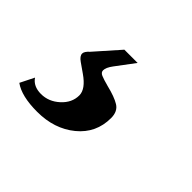

<svg xmlns="http://www.w3.org/2000/svg" viewBox="-95 -87 389 389"><g transform="rotate(45 99.0 107.0)"><path d="M-29 198 -14 168Q-4 183 18 183Q40 183 57.5 167Q75 151 75 130Q75 112 49 94L29 80Q19 73 19 66Q19 60 28 52L74 0H112L82 40Q73 52 73 60Q73 66 80 69Q87 72 102 76Q127 82 140 90Q153 98 153 117Q153 160 120 187Q87 214 38 214Q-7 214 -29 198Z"/></g></svg>

Font: Unna Medium
Style: Italic
Weight: 500
Italic angle: -8.05°
Designer: Jorge de Buen Unna
Foundry: Omnibus-Type
Version: Version 2.008